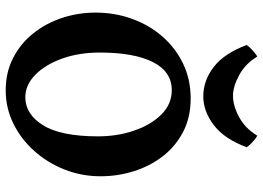

<svg xmlns="http://www.w3.org/2000/svg" viewBox="-144 -758 916 669"><g transform="rotate(90 314.5 -424.0)"><path d="M295.4 14.6Q232.9 14.6 182.9 -11Q132.8 -36.6 97.4 -80.6Q62 -124.5 43.2 -180.9Q24.4 -237.3 24.4 -298.8Q24.4 -365.2 45.9 -425Q67.4 -484.9 107.4 -531Q147.5 -577.1 202.4 -603.5Q257.3 -629.9 323.7 -629.9Q389.6 -629.9 440.2 -603.5Q490.7 -577.1 525.1 -532.5Q559.6 -487.8 577.1 -431.6Q594.7 -375.5 594.7 -315.9Q594.7 -249.5 571 -189.9Q547.4 -130.4 505.9 -84.2Q464.4 -38.1 410.4 -11.7Q356.4 14.6 295.4 14.6ZM319.3 -53.7Q378.4 -53.7 417 -115.7Q455.6 -177.7 455.6 -307.1Q455.6 -374.5 435.5 -433.1Q415.5 -491.7 379.4 -527.8Q343.3 -564 294.9 -564Q230 -564 196.8 -498.3Q163.6 -432.6 163.6 -313Q163.6 -240.2 184.8 -181.4Q206.1 -122.6 241.5 -88.1Q276.9 -53.7 319.3 -53.7ZM493.7 -825.2Q464.4 -746.6 416 -710.2Q367.7 -673.8 316.4 -673.8Q261.2 -673.8 213.9 -710.2Q166.5 -746.6 137.2 -825.2Q143.1 -834 156.5 -846.2Q169.9 -858.4 177.7 -861.8Q202.1 -820.8 241.9 -799.1Q281.7 -777.3 314.5 -777.3Q349.1 -777.3 388.7 -798.8Q428.2 -820.3 453.1 -861.8Q461.4 -858.4 474.6 -846.2Q487.8 -834 493.7 -825.2Z"/></g></svg>

Font: Gentium Book Plus
Style: Bold
Weight: 700
Designer: Victor Gaultney, Annie Olsen, Iska Routamaa, Becca Hirsbrunner
Foundry: SIL International
Version: Version 6.101